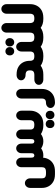

<svg xmlns="http://www.w3.org/2000/svg" viewBox="1000 -1672 846 2887"><g transform="rotate(-90 1423.5 -228.0)"><path d="M995 0H981Q941 0 908.5 -10Q876 -20 852 -36Q830 -19 803 -9.5Q776 0 746 0H742Q712 0 685.5 -8.5Q659 -17 636 -33Q615 -17 589 -8.5Q563 0 534 0H530Q521 0 512.5 -1Q504 -2 496 -3V0Q492 47 468 87Q444 127 400 151Q356 175 290 175H248Q178 175 132.5 147.5Q87 120 64.5 76Q42 32 42 -19V-197Q42 -231 63 -254Q84 -277 114 -277Q144 -277 165 -254Q186 -231 186 -197V-19Q186 -7 189 4Q192 15 199.5 23Q207 31 221.5 35.5Q236 40 259 40H280Q303 40 317.5 35.5Q332 31 339.5 23Q347 15 350 4Q353 -7 353 -19V-328Q353 -362 374 -385Q395 -408 425 -408Q455 -408 476 -385Q497 -362 497 -328V-182Q497 -151 509 -143Q521 -135 530 -135Q540 -135 552 -143Q564 -151 564 -182V-328Q564 -362 585.5 -385Q607 -408 637 -408Q667 -408 687.5 -385Q708 -362 708 -328V-182Q708 -151 720 -143Q732 -135 742 -135Q752 -135 764 -143Q776 -151 776 -182V-328Q776 -362 797 -385Q818 -408 848 -408Q878 -408 899 -385Q920 -362 920 -328V-182Q922 -162 937 -148.5Q952 -135 992 -135H995Z M983 0V-135H986Q1032 -135 1046 -152.5Q1060 -170 1060 -195V-328Q1060 -362 1081 -385Q1102 -408 1132 -408Q1162 -408 1182.5 -385Q1203 -362 1203 -328V-195Q1203 -144 1180.5 -99.5Q1158 -55 1112.5 -27.5Q1067 0 997 0ZM1003 167Q976 167 959 149.5Q942 132 942 105V98Q942 71 959 53.5Q976 36 1003 36Q1030 36 1048 53.5Q1066 71 1066 98V105Q1066 132 1048 149.5Q1030 167 1003 167ZM1138 167Q1112 167 1094.5 149.5Q1077 132 1077 105V98Q1077 71 1094.5 53.5Q1112 36 1138 36Q1165 36 1183 53.5Q1201 71 1201 98V105Q1201 132 1183 149.5Q1165 167 1138 167Z M1331 175H1324Q1291 175 1267.5 156Q1244 137 1244 107Q1244 79 1266 60Q1288 41 1319 40H1322Q1342 40 1354.5 35Q1367 30 1373.5 22Q1380 14 1383 3.5Q1386 -7 1386 -19V-328Q1386 -362 1407.5 -385Q1429 -408 1459 -408Q1489 -408 1509.5 -385Q1530 -362 1530 -328V-19Q1530 31 1508.5 74.5Q1487 118 1443 145.5Q1399 173 1331 175Z M2029 -135V0H2015Q1973 0 1939.5 -10.5Q1906 -21 1880 -40Q1856 -21 1822.5 -10.5Q1789 0 1747 0H1672Q1639 0 1615.5 -19Q1592 -38 1592 -68Q1592 -97 1615.5 -116Q1639 -135 1672 -135H1744Q1771 -136 1785 -144Q1799 -152 1804 -165.5Q1809 -179 1809 -195V-207Q1809 -223 1804 -236Q1799 -249 1785 -257.5Q1771 -266 1744 -267H1740Q1707 -267 1683.5 -286Q1660 -305 1660 -334Q1660 -364 1683.5 -383Q1707 -402 1740 -402H1747Q1817 -402 1862.5 -374.5Q1908 -347 1930.5 -303Q1953 -259 1953 -207V-195Q1953 -170 1966.5 -152.5Q1980 -135 2026 -135Z M2096 -438Q2070 -438 2052.5 -456Q2035 -474 2035 -500V-508Q2035 -534 2052.5 -552Q2070 -570 2096 -570Q2123 -570 2141 -552Q2159 -534 2159 -508V-500Q2159 -474 2141 -456Q2123 -438 2096 -438ZM2232 -438Q2205 -438 2187.5 -456Q2170 -474 2170 -500V-508Q2170 -534 2187.5 -552Q2205 -570 2232 -570Q2258 -570 2276 -552Q2294 -534 2294 -508V-500Q2294 -474 2276 -456Q2258 -438 2232 -438ZM2313 -135V0H2299Q2256 0 2223 -10.5Q2190 -21 2165 -40Q2141 -21 2107 -10.5Q2073 0 2031 0H2017V-135H2020Q2066 -135 2079.5 -152.5Q2093 -170 2093 -195V-328Q2093 -362 2114 -385Q2135 -408 2165 -408Q2195 -408 2216 -385Q2237 -362 2237 -328V-195Q2237 -170 2250.5 -152.5Q2264 -135 2310 -135Z M2597 -135V0H2583Q2540 0 2507 -10.5Q2474 -21 2449 -40Q2425 -21 2391 -10.5Q2357 0 2315 0H2301V-135H2304Q2350 -135 2363.5 -152.5Q2377 -170 2377 -195V-552Q2377 -585 2398 -608Q2419 -631 2449 -631Q2479 -631 2500 -608Q2521 -585 2521 -552V-195Q2521 -170 2534.5 -152.5Q2548 -135 2594 -135Z M2585 0V-135H2588Q2634 -135 2647.5 -152.5Q2661 -170 2661 -195V-552Q2661 -585 2682 -608Q2703 -631 2733 -631Q2763 -631 2784 -608Q2805 -585 2805 -552V-195Q2805 -144 2782.5 -99.5Q2760 -55 2714.5 -27.5Q2669 0 2599 0Z"/></g></svg>

Font: Beiruti Black
Style: Regular
Weight: 900
Designer: Arlette Boutros
Foundry: Boutros
Version: Version 1.41